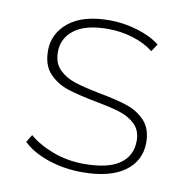

<svg xmlns="http://www.w3.org/2000/svg" viewBox="-65 -587 644 654"><g transform="rotate(10 257.0 -260.0)"><path d="M55 -66 71 -92Q103 -64 153.5 -45Q204 -26 261 -26Q345 -26 385 -54.5Q425 -83 425 -134Q425 -170 403.5 -191Q382 -212 350 -222Q318 -232 264 -242Q201 -254 163.5 -266.5Q126 -279 100 -307Q74 -335 74 -385Q74 -444 122.5 -483.5Q171 -523 264 -523Q312 -523 360 -508.5Q408 -494 438 -470L421 -444Q390 -468 348.5 -480.5Q307 -493 263 -493Q186 -493 147 -463.5Q108 -434 108 -386Q108 -348 130 -326Q152 -304 184.5 -293.5Q217 -283 273 -272Q333 -261 370 -248.5Q407 -236 432.5 -209Q458 -182 458 -134Q458 -71 407 -34Q356 3 260 3Q197 3 141.5 -16Q86 -35 55 -66Z"/></g></svg>

Font: Montserrat Alternates ExLight
Style: Regular
Weight: 275
Designer: Julieta Ulanovsky
Foundry: Julieta Ulanovsky
Version: Version 7.200